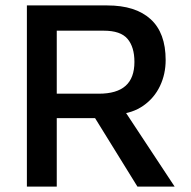

<svg xmlns="http://www.w3.org/2000/svg" viewBox="-20 -687 705 707"><path d="M79 0V-667H375Q479 -667 534.5 -616.5Q590 -566 590 -466Q590 -414 569 -370Q548 -326 508 -298Q468 -270 413 -266L425 -300L623 0H486L301 -299L352 -252H189V0ZM189 -342H344Q410 -342 442.5 -371Q475 -400 475 -459Q475 -514 449.5 -544Q424 -574 362 -574H189Z"/></svg>

Font: Maven Pro Medium
Style: Regular
Weight: 500
Designer: Joe Prince
Foundry: Joe Prince
Version: Version 2.103